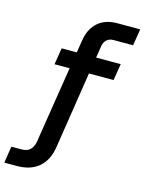

<svg xmlns="http://www.w3.org/2000/svg" viewBox="-244 -810 823 1093"><g transform="rotate(15 167.5 -263.5)"><path d="M-108 203 -93 105H-36Q-9 105 7 95.5Q23 86 31.5 68.5Q40 51 43 24L112 -412H23L39 -510H128L140 -585Q151 -654 194.5 -692Q238 -730 308 -730H443L427 -632H312Q288 -632 272.5 -618.5Q257 -605 253 -580L242 -510H387L371 -412H226L156 39Q144 119 95.5 161Q47 203 -35 203Z"/></g></svg>

Font: MuseoModerno Medium
Style: Italic
Weight: 500
Italic angle: -9°
Designer: Pablo Cosgaya, Héctor Gatti, Marcela Romero, and the Authors of The MuseoModerno Project.
Foundry: Omnibus-Type Team
Version: Version 1.003